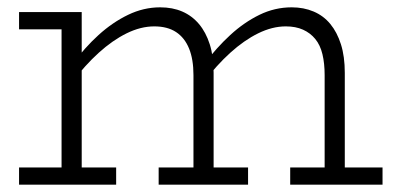

<svg xmlns="http://www.w3.org/2000/svg" viewBox="-20 -504 1080 524"><path d="M32 -424V-471H193V-424ZM148 -7V-471H203V-7ZM32 0V-47H297V0ZM508 -7V-299Q508 -342 496 -371.5Q484 -401 460.5 -416.5Q437 -432 401 -432Q364 -432 325.5 -413Q287 -394 249.5 -360Q212 -326 178 -281V-329Q211 -374 249 -408.5Q287 -443 329.5 -463.5Q372 -484 417 -484Q451 -484 477.5 -472.5Q504 -461 523 -438.5Q542 -416 552.5 -383Q563 -350 563 -305V-7ZM413 0V-47H657V0ZM866 -7V-299Q866 -331 860 -356Q854 -381 840.5 -397.5Q827 -414 807 -423Q787 -432 760 -432Q723 -432 684.5 -413Q646 -394 608.5 -360Q571 -326 537 -281V-329Q571 -374 608.5 -408.5Q646 -443 688 -463.5Q730 -484 776 -484Q809 -484 836 -472.5Q863 -461 881.5 -438.5Q900 -416 910.5 -383Q921 -350 921 -305V-7ZM772 0V-47H1024V0Z"/></svg>

Font: BioRhyme ExtraBold Light
Style: Regular
Weight: 300
Version: Version 1.600;gftools[0.9.33]